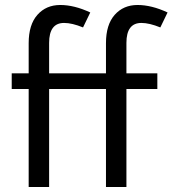

<svg xmlns="http://www.w3.org/2000/svg" viewBox="-20 -750 692 770"><path d="M177 -578V-456H405V-577Q405 -651 440 -690.5Q475 -730 531.5 -730Q588 -730 652 -700L623 -640Q579 -658 547 -658Q487 -658 487 -578V-456H611V-393H487V0H405V-393H177V0H95V-393H27V-456H95V-577Q95 -651 130 -690.5Q165 -730 221.5 -730Q278 -730 342 -700L313 -640Q269 -658 237 -658Q177 -658 177 -578Z"/></svg>

Font: Average Sans
Style: Regular
Weight: 400
Designer: Eduardo Rodriguez Tunni
Foundry: Eduardo Rodriguez Tunni
Version: Version 1.002